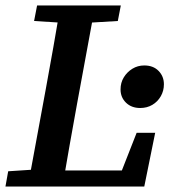

<svg xmlns="http://www.w3.org/2000/svg" viewBox="-20 -684 624 704"><path d="M0 0 10 -56 132 -64H145L140 0ZM82 0 148 -358Q162 -434 175.5 -510.5Q189 -587 202 -664H329L263 -306Q249 -230 235.5 -153Q222 -76 209 0ZM105 -607 116 -664H423L412 -607L277 -599H234ZM161 0 166 -59H486L408 -11L481 -197H549L509 0ZM494 -288Q462 -288 442 -307.5Q422 -327 422 -356Q422 -381 434 -400.5Q446 -420 465.5 -432Q485 -444 509 -444Q542 -444 561.5 -424Q581 -404 581 -375Q581 -351 569.5 -331Q558 -311 538.5 -299.5Q519 -288 494 -288Z"/></svg>

Font: Source Serif 4 SemiBold
Style: Italic
Weight: 600
Italic angle: -12°
Designer: Frank Grießhammer
Foundry: Adobe Systems Incorporated
Version: Version 4.004;hotconv 1.0.116;makeotfexe 2.5.65601